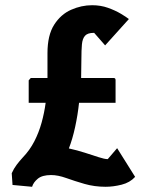

<svg xmlns="http://www.w3.org/2000/svg" viewBox="-20 -712 568 736"><path d="M103 4 28 -3 25 -48Q33 -66 44 -80.5Q55 -95 67 -108Q94 -136 111.5 -170Q129 -204 139.5 -242Q150 -280 155 -318H90V-404L98 -413H162V-508Q162 -577 187.5 -617Q213 -657 252.5 -674.5Q292 -692 333 -692Q366 -692 394 -682Q422 -672 443 -659.5Q464 -647 474 -639L383 -538L341 -586Q340 -586 340 -586Q340 -586 339 -586Q316 -586 306 -575Q296 -564 294 -541.5Q292 -519 292 -485L291 -413H416Q423 -413 423 -405V-318H283Q278 -271 268 -225Q258 -179 244 -143Q276 -136 305.5 -126.5Q335 -117 358 -109.5Q381 -102 393 -102L429 -144L498 -34Q478 -12 446 -4Q414 4 385 4Q342 4 304 -7Q266 -18 234 -29.5Q202 -41 176 -41Q142 -41 125 -27Q108 -13 103 4Z"/></svg>

Font: Kreon Light
Style: Regular
Weight: 300
Designer: Julia Petretta
Foundry: Julia Petretta and Eli Heuer
Version: Version 2.002